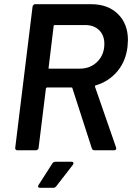

<svg xmlns="http://www.w3.org/2000/svg" viewBox="-20 -720 635 920"><path d="M420 -9 327 -297Q327 -299 325.5 -300Q324 -301 322 -301H206Q202 -301 200 -296L165 -12Q165 -7 161 -3.5Q157 0 152 0H63Q58 0 55 -3.5Q52 -7 53 -12L136 -688Q137 -693 140.5 -696.5Q144 -700 149 -700H416Q497 -700 545 -653Q593 -606 593 -528Q593 -518 591 -496Q583 -427 542.5 -378.5Q502 -330 439 -311Q435 -311 435 -305L536 -14Q537 -12 537 -9Q537 0 526 0H433Q423 0 420 -9ZM237 -595 213 -396Q211 -391 217 -391H362Q413 -391 446.5 -424.5Q480 -458 480 -510Q480 -551 455 -575.5Q430 -600 388 -600H242Q240 -600 238.5 -598.5Q237 -597 237 -595ZM165 166 231 63Q236 55 247 55H323Q332 55 332 62Q332 65 329 70L250 172Q244 180 235 180H171Q165 180 163 176Q161 172 165 166Z"/></svg>

Font: Barlow SemiBold
Style: Italic
Weight: 600
Italic angle: -7°
Designer: Jeremy Tribby
Foundry: Tribby Type
Version: Version 1.408